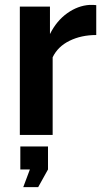

<svg xmlns="http://www.w3.org/2000/svg" viewBox="-20 -551 427 784"><path d="M373 -408Q312 -408 264 -384.5Q216 -361 195 -317V0H61V-524H184V-412Q211 -466 254.5 -497Q298 -528 346 -531Q367 -531 373 -530ZM75 213 102 141H63V47H176V141L136 213Z"/></svg>

Font: Raleway
Style: Bold
Weight: 700
Designer: Matt McInerney, Pablo Impallari, Rodrigo Fuenzalida
Foundry: Matt McInerney, Pablo Impallari, Rodrigo Fuenzalida
Version: Version 4.026